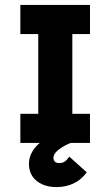

<svg xmlns="http://www.w3.org/2000/svg" viewBox="-20 -583 455 783"><path d="M210 180C267 180 303 155 321 135C330 125 334 120 334 120L263 56C263 56 259 60 252 69C244 78 234 82 223 82C206 82 198 75 198 60C198 27 268 0 268 0H347V-119H275V-444H347V-563H63V-444H136V-119H63V0H142C117 21 98 50 98 85C98 151 153 180 210 180Z"/></svg>

Font: OSH Darker Grotesque Black
Style: Regular
Weight: 900
Designer: Gabriel Lam
Foundry: TypeRant
Version: Version 1.000;Glyphs 3.1.1 (3148)